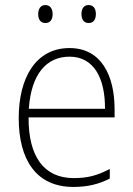

<svg xmlns="http://www.w3.org/2000/svg" viewBox="-20 -729 527 759"><path d="M131 -673C131 -653 140 -638 159 -638C179 -638 188 -652 188 -673C188 -694 179 -709 159 -709C140 -709 131 -693 131 -673ZM302 -674C302 -653 311 -638 330 -638C350 -638 359 -652 359 -674C359 -694 350 -709 330 -709C311 -709 302 -694 302 -674ZM255 -539C121 -539 54 -421 54 -262C54 -99 122 10 270 10C327 10 370 -1 414 -23V-61C362 -34 325 -25 271 -25C154 -25 92 -110 93 -265H433V-297C433 -431 380 -539 255 -539ZM255 -505C352 -505 396 -418 395 -299H94C103 -435 163 -505 255 -505Z"/></svg>

Font: Noto Sans Devanagari SemiCondensed ExtraLight
Style: Regular
Weight: 200
Width: 4
Designer: Jelle Bosma - Monotype Design Team
Foundry: Monotype Imaging Inc.
Version: Version 2.004